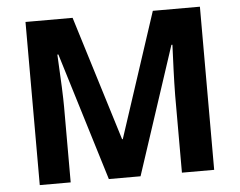

<svg xmlns="http://www.w3.org/2000/svg" viewBox="-51 -775 1045 837"><g transform="rotate(-5 471.5 -357.0)"><path d="M530.8 0 714.8 -559.1H719.2C715.3 -469.2 713.4 -414.1 712.9 -393.1C712.4 -372.1 711.9 -354 711.9 -337.9V0H853V-713.9H647L467.8 -168H464.8L295.9 -713.9H89.8V0H225.1V-332C225.1 -370.1 222.2 -446.3 215.8 -560.1H220.2L392.1 0Z"/></g></svg>

Font: Samim
Style: Bold
Weight: 700
Foundry: DejaVu fonts team - Redesigned by Saber Rastikerdar
Version: Version 4.0.5